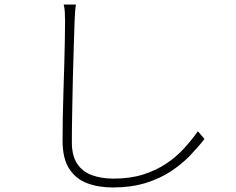

<svg xmlns="http://www.w3.org/2000/svg" viewBox="-20 -788 1040 847"><path d="M315 -768Q312 -749 311 -731.5Q310 -714 309 -693Q308 -650 305.5 -585Q303 -520 301.5 -446Q300 -372 298.5 -297.5Q297 -223 297 -160Q297 -102 320 -66.5Q343 -31 385 -15.5Q427 0 481 0Q555 0 612.5 -18.5Q670 -37 714.5 -67Q759 -97 792.5 -134Q826 -171 853 -209L882 -175Q855 -140 818.5 -102Q782 -64 733.5 -32Q685 0 621.5 19.5Q558 39 478 39Q414 39 364 20Q314 1 285 -44Q256 -89 256 -168Q256 -216 257 -272Q258 -328 260 -387Q262 -446 263.5 -502.5Q265 -559 266 -608Q267 -657 267 -693Q267 -715 266 -733.5Q265 -752 261 -768Z"/></svg>

Font: Noto Sans SC ExtraLight
Style: Regular
Weight: 250
Designer: Ryoko NISHIZUKA 西塚涼子 (kana, bopomofo & ideographs); Paul D. Hunt (Latin, Greek & Cyrillic); Sandoll Communications 산돌커뮤니
Foundry: Adobe
Version: Version 2.004-H2;hotconv 1.0.118;makeotfexe 2.5.65603